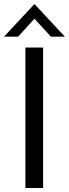

<svg xmlns="http://www.w3.org/2000/svg" viewBox="-47 -933 342 953"><path d="M79 -697H167V0H79ZM124 -913 275 -751H206L124 -840L43 -751H-27Z"/></svg>

Font: HK Grotesk
Style: Regular
Weight: 400
Designer: Alfredo Marco Pradil
Foundry: Hanken Design Co.
Version: Version 3.001